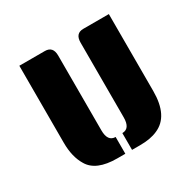

<svg xmlns="http://www.w3.org/2000/svg" viewBox="-118 -621 746 743"><g transform="rotate(-30 255.0 -250.0)"><path d="M455 -500V-156Q455 -44 384 -14Q353 0 306 0H270V-75Q305 -75 305 -125V-459Q305 -500 341 -500ZM55 -500H169Q205 -500 205 -459V-125Q205 -75 240 -75V0H204Q110 0 80 -52Q55 -93 55 -156Z"/></g></svg>

Font: Keania One
Style: Regular
Weight: 400
Designer: Julia Petretta
Foundry: Julia Petretta
Version: Version 1.003